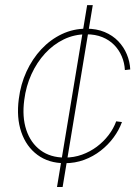

<svg xmlns="http://www.w3.org/2000/svg" viewBox="-20 -748 546 768"><path d="M208 0 328.6 -727.5H351.1L230.5 0ZM239.3 -95.2Q174.8 -95.2 129.9 -128.4Q85 -161.6 65.2 -219.5Q45.4 -277.3 55.2 -352.1Q62.5 -410.6 85.9 -461.7Q109.4 -512.7 145.5 -551.3Q181.6 -589.8 227.5 -611.6Q273.4 -633.3 325.2 -633.3Q366.2 -633.3 398.4 -619.9Q430.7 -606.4 452.9 -583.3Q475.1 -560.1 487.3 -530.8Q499.5 -501.5 501 -470.2L479.5 -467.8Q478 -497.1 467 -522.7Q456.1 -548.3 436.8 -568.1Q417.5 -587.9 389.4 -599.4Q361.3 -610.8 325.2 -610.8Q277.3 -610.8 235.4 -590.6Q193.4 -570.3 160.4 -534.4Q127.4 -498.5 105.7 -450.9Q84 -403.3 77.1 -348.6Q67.9 -280.3 85.2 -228.3Q102.5 -176.3 142.1 -147Q181.6 -117.7 239.3 -117.7Q275.9 -117.7 308.1 -129.4Q340.3 -141.1 367.2 -161.1Q394 -181.2 414.1 -207.3Q434.1 -233.4 444.8 -262.7L467.8 -259.8Q456.1 -227.5 434.3 -198Q412.6 -168.5 382.8 -145.3Q353 -122.1 316.7 -108.6Q280.3 -95.2 239.3 -95.2Z"/></svg>

Font: Inter 28pt Thin
Style: Italic
Weight: 250
Italic angle: -9.3988°
Designer: Rasmus Andersson
Foundry: rsms
Version: Version 4.001;git-66647c0bb